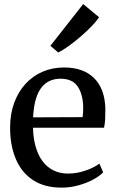

<svg xmlns="http://www.w3.org/2000/svg" viewBox="-20 -890 556 922"><path d="M276 11Q193 11 138 -25.5Q83 -62 55.8 -127Q28.5 -192 28.5 -276.5Q28.5 -342.5 48 -395.8Q67.5 -449 102.2 -487Q137 -525 184.2 -545.5Q231.5 -566 287.5 -566Q380.5 -566 432 -514.8Q483.5 -463.5 486 -367.5Q486 -337.5 484.8 -315.2Q483.5 -293 479.5 -276.5H138.5Q139.5 -228.5 150.5 -188.2Q161.5 -148 182.5 -118.5Q203.5 -89 234.8 -72.8Q266 -56.5 307 -56.5Q349 -56.5 391.5 -71.2Q434 -86 457 -104.5L475.5 -62.5Q458 -44 426.5 -27.2Q395 -10.5 356 0.2Q317 11 276 11ZM139 -326.5 376.5 -327.5Q378 -336.5 378.8 -349Q379.5 -361.5 379.5 -371Q379.5 -433 354.5 -472.5Q329.5 -512 270.5 -512Q243 -512 220.2 -502.2Q197.5 -492.5 180 -470.8Q162.5 -449 152 -413.5Q141.5 -378 139 -326.5ZM259 -638.5 222 -670 379.5 -870.5 455.5 -807.5Q444.5 -789.5 420.5 -764.5Q396.5 -739.5 366.5 -713.8Q336.5 -688 308.2 -667.8Q280 -647.5 260 -638.5Z"/></svg>

Font: Merriweather 28pt
Style: Regular
Weight: 400
Version: Version 2.100